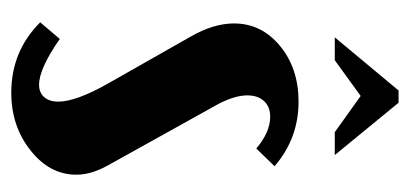

<svg xmlns="http://www.w3.org/2000/svg" viewBox="-215 -509 734 344"><g transform="rotate(90 152.0 -337.0)"><path d="M46.9 -569.8 142.1 -684.1H164.1L257.8 -569.8H216.8L151.9 -616.2L87.9 -569.8ZM277.8 -461.9 246.1 -429.2Q216.8 -454.1 189 -454.1Q171.4 -454.1 161.1 -443.1Q150.9 -432.1 150.9 -413.1Q150.9 -391.1 166 -361.8L275.9 -164.1Q293 -133.8 293 -106.9Q293 -59.1 249.5 -24.7Q206.1 9.8 146 9.8Q71.8 9.8 20 -42L49.8 -77.1Q103 -40 131.8 -40Q146 -40 154.1 -49.3Q162.1 -58.6 162.1 -74.2Q162.1 -106 129.9 -163.1L45.9 -311Q22 -352.5 22 -389.2Q22 -438.5 62.3 -471.7Q102.5 -504.9 162.1 -504.9Q228 -504.9 277.8 -461.9Z"/></g></svg>

Font: Moniqa Black Paragraph
Style: Regular
Weight: 900
Designer: Rajesh Rajput
Foundry: Rajesh Rajput
Version: Version 1.000